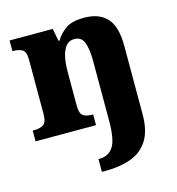

<svg xmlns="http://www.w3.org/2000/svg" viewBox="-115 -649 910 988"><g transform="rotate(-15 340.0 -155.0)"><path d="M306 240V172H312Q359 172 384.5 134.5Q410 97 410 -4V-322Q410 -386 396.5 -421.5Q383 -457 345 -457Q316 -457 299.5 -435.5Q283 -414 276 -379.5Q269 -345 269 -305V-122Q269 -81 285.5 -69Q302 -57 335 -57H339V0H17V-57H21Q55 -57 74 -69Q93 -81 93 -125V-415Q93 -456 75.5 -467.5Q58 -479 25 -479H22V-536H252L265 -469H270Q291 -504 325 -527Q359 -550 422 -550Q502 -550 543.5 -504.5Q585 -459 585 -358V8Q585 97 551.5 148Q518 199 460 219.5Q402 240 327 240Z"/></g></svg>

Font: Noto Serif Georgian ExtraBold
Style: Regular
Weight: 800
Designer: Monotype Design Team, Akaki Razmadze
Foundry: Google LLC
Version: Version 2.003; ttfautohint (v1.8.4.7-5d5b)